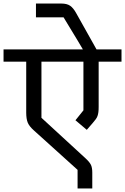

<svg xmlns="http://www.w3.org/2000/svg" viewBox="-40 -977 706 1084"><path d="M398 -18 152 -240Q125 -264 116.5 -285Q108 -306 108 -341V-629H-20V-698H428L399 -747L319 -879H163V-957H306Q338 -957 356 -944.5Q374 -932 390 -903L505 -698H646V-629H517V-373Q517 -356 515.5 -344Q514 -332 510.5 -322Q507 -312 500 -303Q493 -294 483 -282L450 -244L386 -298L431 -354V-629H194V-312L442 -84Q465 -63 473 -47Q481 -31 481 -3V87H398Z"/></svg>

Font: IBM Plex Sans Devanagari Text
Style: Regular
Weight: 450
Designer: Mike Abbink, Paul van der Laan, Pieter van Rosmalen, Erin McLaughlin
Foundry: Bold Monday
Version: Version 1.1